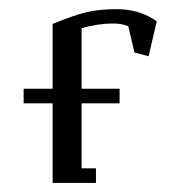

<svg xmlns="http://www.w3.org/2000/svg" viewBox="-20 -404 398 424"><path d="M32.2 -175.8V-208H96.2V-351.1Q140.6 -369.6 169.7 -376.7Q198.7 -383.8 237.8 -383.8Q288.6 -383.8 326.2 -356.9L308.1 -279.8L276.9 -288.1L263.2 -346.2Q248.5 -352.1 230 -352.1Q196.3 -352.1 160.2 -341.8V-208H244.1V-175.8H160.2V-32.2H191.9V0H96.2V-175.8Z"/></svg>

Font: Gawaa
Style: Regular
Weight: 400
Designer: T. Christopher White
Version: Version 1.0